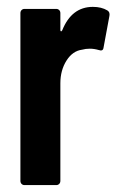

<svg xmlns="http://www.w3.org/2000/svg" viewBox="-20 -537 343 556"><path d="M249 -517.1Q273.9 -517.1 291 -506.8Q298.8 -502 296.9 -491.2L279.8 -398.9Q278.3 -387.7 266.1 -392.1Q252.4 -396 240.2 -396Q228 -396 217.8 -393.1Q190.4 -389.6 172.6 -361.6Q154.8 -333.5 154.8 -295.9V-13.2Q154.8 -7.8 151.4 -4.4Q147.9 -1 143.1 -1H50.8Q45.9 -1 42.5 -4.4Q39.1 -7.8 39.1 -13.2V-499Q39.1 -504.4 42.5 -507.8Q45.9 -511.2 50.8 -511.2H143.1Q147.9 -511.2 151.4 -507.8Q154.8 -504.4 154.8 -499V-450.2Q154.8 -447.8 155.8 -446.8Q156.7 -445.8 158 -446.5Q159.2 -447.3 160.2 -449.2Q187.5 -517.1 249 -517.1Z"/></svg>

Font: Barlow Condensed SemiBold
Style: Regular
Weight: 600
Width: 3
Designer: Jeremy Tribby
Foundry: Tribby Type
Version: Version 1.422;hotconv 1.0.109;makeotfexe 2.5.65596